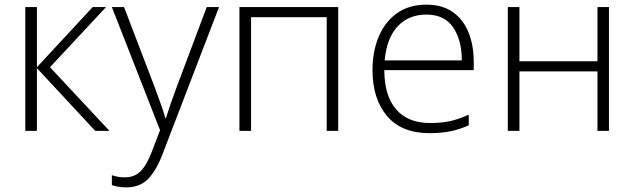

<svg xmlns="http://www.w3.org/2000/svg" viewBox="-20 -561 2719 823"><path d="M377.4 -530.8H434.6L194.3 -272.9L449.2 0H388.2L138.2 -269V0H88.4V-530.8H138.2V-272.9Z M459.5 -530.8H511.7L640.6 -193.8Q657.2 -148.9 669.4 -114.7Q681.6 -80.6 688.5 -55.2H691.4Q698.2 -77.6 710.4 -113Q722.7 -148.4 738.8 -191.9L866.2 -530.8H918.9L676.8 99.6Q650.4 168.9 615.2 205.6Q580.1 242.2 520.5 242.2Q502.4 242.2 487.8 239.7Q473.1 237.3 459.5 232.4V189.9Q472.2 194.3 485.6 196.8Q499 199.2 515.1 199.2Q556.2 199.2 582.3 173.3Q608.4 147.5 629.9 91.3L666 -2.9Z M1429.7 -530.8V0H1380.4V-487.3H1056.2V0H1006.3V-530.8Z M1808.1 -541Q1876 -541 1920.9 -509.3Q1965.8 -477.5 1988.3 -422.1Q2010.7 -366.7 2010.7 -295.9V-260.3H1627.4Q1627.4 -150.9 1678 -92.3Q1728.5 -33.7 1822.8 -33.7Q1871.6 -33.7 1908 -41.5Q1944.3 -49.3 1989.3 -69.3V-23.9Q1950.2 -6.3 1911.1 1.7Q1872.1 9.8 1821.3 9.8Q1700.7 9.8 1638.7 -64Q1576.7 -137.7 1576.7 -260.7Q1576.7 -340.3 1603.3 -403.8Q1629.9 -467.3 1681.4 -504.2Q1732.9 -541 1808.1 -541ZM1807.6 -498.5Q1731.4 -498.5 1684.3 -447.8Q1637.2 -397 1628.9 -302.2H1959.5Q1959.5 -389.6 1922.1 -444.1Q1884.8 -498.5 1807.6 -498.5Z M2206.5 -530.8V-298.3H2541V-530.8H2590.3V0H2541V-254.9H2206.5V0H2156.7V-530.8Z"/></svg>

Font: Open Sans Light
Style: Regular
Weight: 300
Designer: Monotype Design Team
Foundry: Monotype Imaging Inc.
Version: Version 3.000; ttfautohint (v1.8.4)